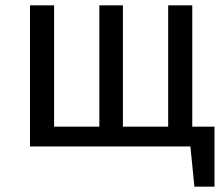

<svg xmlns="http://www.w3.org/2000/svg" viewBox="-20 -547 836 717"><path d="M698 -74V-527H608V-74H439V-527H351V-74H182V-527H92V0H691L706 150H781V-74Z"/></svg>

Font: Fira Math
Style: Regular
Weight: 400
Designer: Xiangdong Zeng
Foundry: Xiangdong Zeng
Version: Version 0.3.4